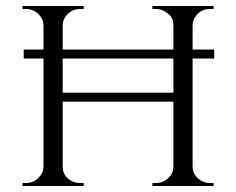

<svg xmlns="http://www.w3.org/2000/svg" viewBox="-20 -620 788 640"><path d="M680 -10H692V0H488V-10H500Q523 -10 540 -25.5Q557 -41 558 -63V-281H189V-63Q190 -32 218 -17Q232 -10 247 -10H259V0H55V-10H67Q90 -10 107 -26Q124 -42 125 -64V-425H59V-455H125V-536Q124 -558 107 -574Q90 -590 67 -590H55V-600H259V-590H247Q224 -590 207 -574.5Q190 -559 189 -537V-455H558V-536Q558 -558 545 -570Q524 -590 500 -590H488V-600H692V-590H680Q648 -590 631 -564Q623 -552 622 -538V-455H694V-425H622V-63Q623 -41 640 -25.5Q657 -10 680 -10ZM558 -311V-425H189V-311Z"/></svg>

Font: Cinzel
Style: Regular
Weight: 400
Designer: Natanael Gama
Version: Version 1.001;PS 001.001;hotconv 1.0.56;makeotf.lib2.0.21325